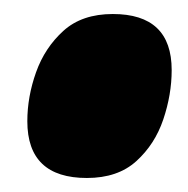

<svg xmlns="http://www.w3.org/2000/svg" viewBox="-20 -463 269 274"><path d="M19 -290Q19 -325 31.5 -360Q44 -395 70.5 -419Q97 -443 141 -443Q225 -443 225 -363Q225 -328 213 -292.5Q201 -257 174.5 -233Q148 -209 104 -209Q19 -209 19 -290Z"/></svg>

Font: Georama Semi Condensed Black
Style: Italic
Weight: 900
Width: 4
Italic angle: -9°
Designer: Jean-Baptiste Levee
Foundry: Production Type
Version: Version 1.000